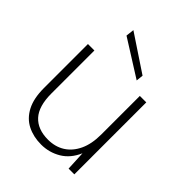

<svg xmlns="http://www.w3.org/2000/svg" viewBox="-204 -822 947 947"><g transform="rotate(45 269.0 -348.5)"><path d="M247 12Q193 12 150.5 -9.5Q108 -31 84 -77Q60 -123 60 -195V-502H105V-202Q105 -113 143.5 -71Q182 -29 254 -29Q304 -29 341.5 -52.5Q379 -76 400.5 -121.5Q422 -167 422 -233V-502H467V0H427L422 -102Q397 -44 350 -16Q303 12 247 12ZM357 -545 165 -666 170 -709 361 -582Z"/></g></svg>

Font: DM Sans 16pt ExtraLight
Style: Regular
Weight: 250
Version: Version 4.004;gftools[0.9.30]